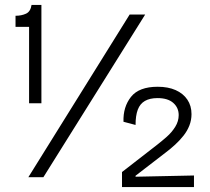

<svg xmlns="http://www.w3.org/2000/svg" viewBox="-20 -719 852 779"><path d="M98 -300V-610H43V-655Q67 -655 85.5 -663.5Q104 -672 108 -699H148V-300ZM95 0 506 -660H569L156 0ZM475 40V-21L618 -132Q636 -146 656.5 -164Q677 -182 691 -204.5Q705 -227 705 -252Q705 -282 683 -301.5Q661 -321 619 -321Q588 -321 568 -309.5Q548 -298 539 -274Q530 -250 530 -212L481 -225Q479 -285 511.5 -326Q544 -367 620 -367Q662 -367 692.5 -353.5Q723 -340 740 -315Q757 -290 757 -256Q757 -232 748.5 -210Q740 -188 724.5 -168.5Q709 -149 690.5 -132Q672 -115 652 -100L530 -6V-2L767 -7V40Z"/></svg>

Font: Bricolage Grotesque ExtraLight
Style: Regular
Weight: 250
Designer: Mathieu Triay
Foundry: Atelier Triay
Version: Version 1.000;gftools[0.9.30]